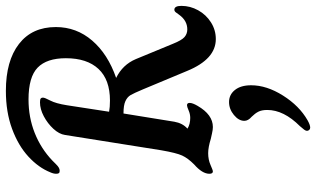

<svg xmlns="http://www.w3.org/2000/svg" viewBox="-231 -513 1075 653"><g transform="rotate(-90 306.5 -186.5)"><path d="M392 -87 329 -238Q316 -269 309.5 -280Q303 -291 289 -297.5Q275 -304 247 -304L219 -131Q214 -103 196 -87V-86Q211 -77 232 -77Q245 -77 257.5 -82.5Q270 -88 275 -88Q283 -88 283 -79Q283 -69 273 -52Q243 0 201 0Q192 0 179 -3Q166 -6 161 -7Q132 -16 112 -16Q90 -16 72 -8Q54 0 50 0Q42 0 42 -12Q42 -36 74 -64Q95 -85 104 -104.5Q113 -124 122 -176L174 -503Q177 -523 195 -542.5Q213 -562 237.5 -575Q262 -588 285 -588Q295 -588 298 -585.5Q301 -583 301 -578Q301 -572 291 -553Q281 -534 275 -496L253 -353Q268 -350 291 -350Q362 -350 398.5 -389Q435 -428 435 -500Q435 -565 403 -596Q371 -627 295 -627Q234 -627 181 -606Q128 -585 87 -546Q83 -542 75 -534Q67 -526 62 -523.5Q57 -521 52 -521Q46 -521 44 -524Q42 -527 42 -533Q42 -542 47 -553Q63 -593 100.5 -627.5Q138 -662 195 -683Q252 -704 324 -704Q426 -704 483.5 -659.5Q541 -615 541 -534Q541 -464 495 -410.5Q449 -357 368 -329Q413 -307 432 -262L484 -136Q496 -106 507 -96.5Q518 -87 533 -87Q563 -87 583 -115Q587 -121 591 -126Q595 -131 600 -131Q613 -131 613 -107Q613 -77 598 -50Q583 -23 557 -6.5Q531 10 500 10Q432 10 392 -87ZM188 320Q188 316 192 310.5Q196 305 204 296Q259 241 259 185Q259 166 253 154.5Q247 143 236 132Q222 120 222 107Q222 88 242 71.5Q262 55 286 55Q311 55 327 75Q343 95 343 130Q343 183 308 238.5Q273 294 224 322Q208 331 199 331Q194 331 191 327.5Q188 324 188 320Z"/></g></svg>

Font: Charm
Style: Bold
Weight: 700
Designer: Katatrad Aksorn Co.,Ltd.
Foundry: Cadson Demak Co.,Ltd.
Version: Version 1.001